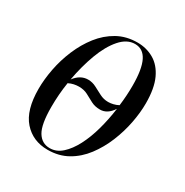

<svg xmlns="http://www.w3.org/2000/svg" viewBox="-134 -655 745 774"><g transform="rotate(30 238.0 -268.0)"><path d="M190 10Q121 10 78.5 -38Q36 -86 36 -185Q36 -229 45.5 -278.5Q55 -328 75 -375.5Q95 -423 125 -461.5Q155 -500 196 -523Q237 -546 289 -546Q331 -546 365.5 -526Q400 -506 420 -463Q440 -420 440 -350Q440 -307 430.5 -258Q421 -209 401.5 -161.5Q382 -114 352.5 -75Q323 -36 282.5 -13Q242 10 190 10ZM305 -279Q316 -279 328.5 -282Q341 -285 352 -291Q358 -339 358 -385Q358 -462 339.5 -499Q321 -536 283 -536Q246 -536 215 -500.5Q184 -465 162.5 -407Q141 -349 129 -282Q155 -317 191 -317Q211 -317 229 -307.5Q247 -298 265.5 -288.5Q284 -279 305 -279ZM194 0Q225 0 250.5 -23Q276 -46 296 -84.5Q316 -123 329.5 -172Q343 -221 350 -273Q326 -236 292 -236Q268 -236 250 -245.5Q232 -255 214.5 -264.5Q197 -274 173 -274Q162 -274 150 -271.5Q138 -269 126 -263Q117 -206 117 -147Q117 -66 137 -33Q157 0 194 0Z"/></g></svg>

Font: Noto Serif Display ExtraCondensed
Style: Italic
Weight: 400
Width: 2
Italic angle: -12°
Designer: Monotype Design Team
Foundry: Monotype Imaging Inc.
Version: Version 2.009